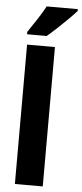

<svg xmlns="http://www.w3.org/2000/svg" viewBox="-64 -1010 444 1043"><g transform="rotate(5 158.5 -488.0)"><path d="M211 0H59V-760H211ZM317 -966Q301 -948 273.5 -920.5Q246 -893 216 -865Q186 -837 161 -816H54V-829Q79 -866 104 -904Q129 -942 147 -976H317Z"/></g></svg>

Font: Noto Sans Condensed ExtraBold
Style: Regular
Weight: 800
Width: 3
Designer: Monotype Design Team
Foundry: Monotype Imaging Inc.
Version: Version 2.013; ttfautohint (v1.8.4.7-5d5b)